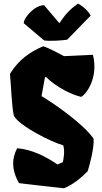

<svg xmlns="http://www.w3.org/2000/svg" viewBox="-20 -1006 549 1036"><path d="M82.5 -18.1C77.6 -17.6 330.6 10.7 325.7 9.8C377 -11.7 416 -44.9 453.1 -82C463.9 -116.2 489.3 -210.4 484.9 -257.8C428.2 -340.8 256.8 -457 204.1 -487.3L222.7 -589.8H229C288.6 -531.2 373.5 -492.7 418 -483.4C444.8 -496.6 512.7 -586.4 481.4 -710.4L325.2 -703.1C305.2 -712.9 248.5 -745.6 212.9 -756.3C139.6 -725.1 80.6 -683.1 33.7 -607.4C39.6 -551.3 43.5 -424.8 55.2 -380.4C87.9 -323.7 259.3 -238.8 321.3 -221.7C329.6 -193.4 325.2 -160.2 319.3 -130.9L290 -118.7C227.1 -161.6 151.4 -200.2 72.3 -206.1C64.5 -187 23.4 -120.6 82.5 -18.1ZM217.8 -788.1C243.2 -782.7 318.8 -787.6 342.8 -792L469.2 -921.9C458 -944.8 424.8 -975.6 400.4 -986.3C355.5 -954.1 334 -930.2 300.3 -880.9L218.3 -977.5C173.8 -981 109.9 -916.5 107.9 -880.9Z"/></svg>

Font: Fruktur
Style: Regular
Weight: 400
Designer: Viktoriya Grabowska
Foundry: Viktoriya Grabowska
Version: Version 1.002